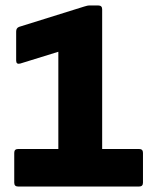

<svg xmlns="http://www.w3.org/2000/svg" viewBox="-20 -681 553 701"><path d="M46 0Q32 0 32 -14V-123Q32 -137 46 -137H193V-492L54 -449Q39 -445 39 -460V-566Q39 -579 50 -583L287 -657Q291 -658 296 -659.5Q301 -661 306 -661H339Q353 -661 353 -647V-137H488Q502 -137 502 -123V-14Q502 0 488 0Z"/></svg>

Font: Sofia Sans Black
Style: Regular
Weight: 900
Designer: Botio Nikoltchev, Ani Petrova
Foundry: lettersoup
Version: Version 4.100; ttfautohint (v1.8.3)